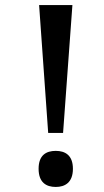

<svg xmlns="http://www.w3.org/2000/svg" viewBox="-20 -734 414 761"><path d="M171 -207H230L267 -714H135ZM201 7C238 7 269 -11 269 -65C269 -119 238 -136 201 -136C163 -136 133 -119 133 -65C133 -11 163 7 201 7Z"/></svg>

Font: Noto Serif Devanagari Medium
Style: Regular
Weight: 500
Designer: Universal Thirst, Indian Type Foundry and the Monotype Design Team
Foundry: Monotype Imaging Inc.
Version: Version 2.004